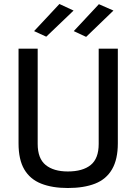

<svg xmlns="http://www.w3.org/2000/svg" viewBox="-20 -933 685 963"><path d="M320 10Q242 10 186.5 -12Q131 -34 102 -83Q73 -132 73 -214V-689H169V-211Q169 -138 209 -105.5Q249 -73 320 -73Q395 -73 435 -105.5Q475 -138 475 -211V-689H571V-214Q571 -134 542 -84Q513 -34 457 -12Q401 10 320 10ZM412 -748 350 -777 476 -912 549 -880ZM212 -749 151 -777 278 -913 349 -880Z"/></svg>

Font: Cairo Play SemiBold
Style: Regular
Weight: 600
Designer: Mohamed Gaber, Accademia di Belle Arti di Urbino
Foundry: Kief Type Foundry, Accademia di Belle Arti di Urbino
Version: Version 3.130;gftools[0.9.24]